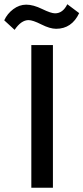

<svg xmlns="http://www.w3.org/2000/svg" viewBox="-67 -887 394 907"><path d="M198 -751Q169 -751 128.5 -771.5Q88 -792 68 -792Q33 -792 2 -746L-47 -791Q-33 -822 -4.5 -843.5Q24 -865 57 -865Q90 -865 132 -844.5Q174 -824 193 -824Q230 -824 251 -867L307 -825Q272 -751 198 -751ZM81 0V-674H183V0Z"/></svg>

Font: Hind Medium
Style: Regular
Weight: 500
Designer: Manushi Parikh, Satya Rajpurohit
Foundry: Indian Type Foundry
Version: Version 1.201;PS 1.0;hotconv 1.0.78;makeotf.lib2.5.61930; tt